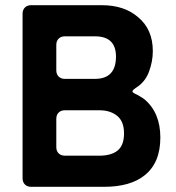

<svg xmlns="http://www.w3.org/2000/svg" viewBox="-20 -720 680 740"><path d="M67 -33V-667Q67 -682 76 -691Q85 -700 100 -700H372Q459 -700 512 -654Q569 -607 569 -523Q569 -483 554 -443Q539 -403 503 -381Q490 -372 490.5 -367.5Q491 -363 502 -358Q513 -353 520.5 -348Q528 -343 536 -338Q598 -286 598 -190Q598 -92 537 -44Q482 0 381 0H100Q85 0 76 -9Q67 -18 67 -33ZM427 -502Q427 -580 346 -580H230Q215 -580 206 -571Q197 -562 197 -547V-449Q197 -434 206 -425Q215 -416 230 -416H346Q427 -416 427 -502ZM230 -120H363Q409 -120 433.5 -140Q458 -160 458 -206Q458 -252 431.5 -273.5Q405 -295 363 -295H230Q215 -295 206 -286Q197 -277 197 -262V-153Q197 -138 206 -129Q215 -120 230 -120Z"/></svg>

Font: Tsunagi Gothic Black
Style: Regular
Weight: 900
Designer: Yoshimichi Ohira
Foundry: Positype
Version: Version 1.001